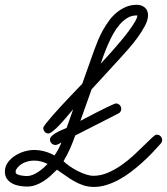

<svg xmlns="http://www.w3.org/2000/svg" viewBox="-20 -753 682 784"><path d="M619.6 -203.1Q629.9 -203.1 636 -196.5Q642.1 -189.9 642.1 -180.2Q642.1 -173.3 636.2 -166.5Q620.1 -148.4 601.1 -128.4Q582 -108.4 560.3 -88.9Q538.6 -69.3 514.9 -51.3Q491.2 -33.2 466.1 -19.5Q440.9 -5.9 415 2.2Q389.2 10.3 363.3 10.3Q340.3 10.3 320.6 3.7Q300.8 -2.9 282.7 -13.2Q264.6 -23.4 247.6 -35.9Q230.5 -48.3 212.4 -60.1Q199.7 -47.4 186.3 -35.2Q172.9 -22.9 157.7 -13.2Q142.6 -3.4 125.7 2.7Q108.9 8.8 90.3 8.8Q75.7 8.8 59.8 6.1Q43.9 3.4 30.5 -3.7Q17.1 -10.7 8.5 -22.5Q0 -34.2 0 -52.2Q0 -73.2 12 -89.6Q23.9 -106 41.7 -117.4Q59.6 -128.9 80.3 -134.8Q101.1 -140.6 118.7 -140.6Q140.6 -140.6 162.1 -134.8Q183.6 -128.9 202.6 -118.2Q211.4 -130.9 218.3 -144Q225.1 -157.2 231 -171.4Q225.6 -168.5 219.2 -164.8Q212.9 -161.1 206.1 -161.1Q197.3 -161.1 190.7 -167.5Q184.1 -173.8 184.1 -183.1Q184.1 -191.4 192.4 -198.7Q200.7 -206.1 211.7 -212.2Q222.7 -218.3 234.1 -222.9Q245.6 -227.5 252 -230.5L278.8 -306.6Q274.4 -301.8 266.8 -292.7Q259.3 -283.7 249.8 -272.7Q240.2 -261.7 230 -250.2Q219.7 -238.8 209.7 -229.5Q199.7 -220.2 191.4 -214.1Q183.1 -208 177.7 -208Q168.5 -208 162.6 -214.8Q156.7 -221.7 156.7 -230.5Q156.7 -234.9 167.2 -248.3Q177.7 -261.7 193.6 -280Q209.5 -298.3 228.8 -319.1Q248 -339.8 265.6 -358.4Q283.2 -377 297.1 -391.4Q311 -405.8 315.9 -411.1L364.3 -547.4Q371.1 -566.4 379.9 -587.6Q388.7 -608.9 400.1 -629.4Q411.6 -649.9 425.5 -668.9Q439.5 -688 456.8 -702.1Q474.1 -716.3 494.4 -724.9Q514.6 -733.4 538.6 -733.4Q558.1 -733.4 571.3 -722.2Q584.5 -710.9 584.5 -690.4Q584.5 -671.4 571.8 -647.5Q559.1 -623.5 541.5 -599.4Q523.9 -575.2 504.9 -553.7Q485.8 -532.2 473.6 -518.6L354 -388.2L308.1 -259.3Q312.5 -261.7 324.2 -267.8Q335.9 -273.9 351.3 -282Q366.7 -290 383.5 -298.6Q400.4 -307.1 415 -314.2Q429.7 -321.3 440.2 -325.9Q450.7 -330.6 453.6 -330.6Q462.4 -330.6 468.8 -324Q475.1 -317.4 475.1 -308.6Q475.1 -302.2 471.9 -297.1Q468.8 -292 463.4 -289.6L287.1 -199.7Q276.9 -170.4 265.9 -145.8Q254.9 -121.1 239.3 -94.7Q249 -85 264.2 -74.5Q279.3 -64 296.4 -55.2Q313.5 -46.4 330.6 -40.8Q347.7 -35.2 361.8 -35.2Q391.1 -35.2 420.2 -47.6Q449.2 -60.1 475.8 -78.6Q502.4 -97.2 526.1 -119.1Q549.8 -141.1 568.6 -159.7Q587.4 -178.2 600.6 -190.7Q613.8 -203.1 619.6 -203.1ZM391.1 -493.2Q397.5 -500 411.1 -514.6Q424.8 -529.3 441.2 -548.1Q457.5 -566.9 475.1 -587.6Q492.7 -608.4 507.1 -628.2Q521.5 -647.9 531 -664.1Q540.5 -680.2 541 -689.9H537.1Q516.6 -689.9 499.5 -679.4Q482.4 -668.9 468 -652.1Q453.6 -635.3 441.9 -614Q430.2 -592.8 420.7 -570.8Q411.1 -548.8 403.8 -528.6Q396.5 -508.3 391.1 -493.2ZM174.3 -83.5Q147.9 -97.2 119.6 -97.2Q97.2 -97.2 77.1 -88.1Q57.1 -79.1 44.9 -59.1Q44.4 -56.6 44.2 -54.4Q43.9 -52.2 43.9 -49.8Q43.9 -44.4 50 -41.5Q56.2 -38.6 64 -36.9Q71.8 -35.2 79.3 -34.7Q86.9 -34.2 90.3 -34.2Q102.1 -34.2 113.8 -39.1Q125.5 -43.9 136.5 -51.3Q147.5 -58.6 157.2 -67.1Q167 -75.7 174.3 -83.5Z"/></svg>

Font: Helvetia Verbundene
Style: Regular
Weight: 400
Designer: Peter Wiegel, original typeface by Carl Albert Fahrenwaldt 1901
Foundry: Peter Wiegel
Version: Version 2.000